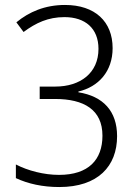

<svg xmlns="http://www.w3.org/2000/svg" viewBox="-20 -744 553 774"><path d="M434 -550C434 -657 363 -724 242 -724C161 -724 97 -696 46 -654L75 -615C125 -652 174 -675 240 -675C323 -675 377 -630 377 -547C377 -450 304 -395 203 -395H140V-345H202C318 -345 393 -302 393 -197C393 -100 337 -39 218 -39C157 -39 92 -56 44 -81V-26C93 -3 152 10 219 10C375 10 452 -74 452 -195C452 -296 396 -356 296 -372V-375C377 -394 434 -456 434 -550Z"/></svg>

Font: Noto Sans Khmer SemiCondensed Light
Style: Regular
Weight: 300
Width: 4
Designer: Danh Hong and the Monotype Design Team
Foundry: Monotype Imaging Inc.
Version: Version 2.004